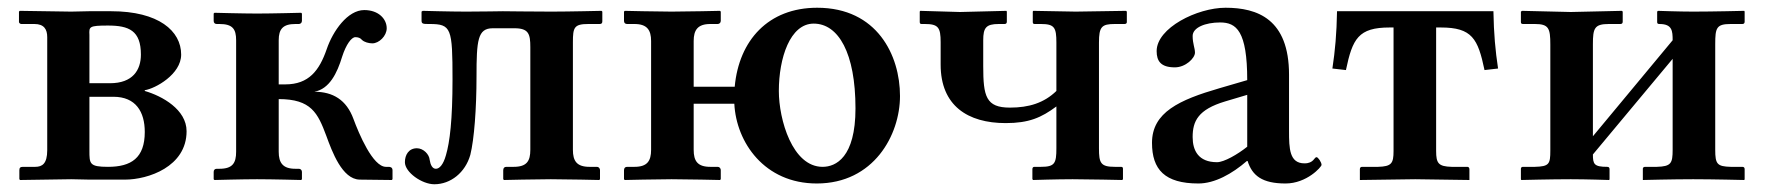

<svg xmlns="http://www.w3.org/2000/svg" viewBox="-20 -464 4559 496"><path d="M32 1 164 -1 211 0H303C362 0 462 -33 462 -125C462 -181 399 -216 354 -229V-231C381 -235 448 -272 448 -323C448 -384 390 -435 267 -435H210L164 -434L31 -436L29 -434V-407C29 -405 32 -402 35 -402H69C94 -402 102 -388 102 -368V-76C102 -41 89 -33 71 -33H39C32 -33 30 -30 30 -24V-1ZM211 -214H273C331 -214 354 -175 354 -123C354 -56 319 -33 259 -33C211 -33 211 -41 211 -75C211 -76 211 -76 211 -77ZM211 -249V-364C211 -368 211 -371 211 -374C210 -395 210 -398 259 -398C313 -398 344 -385 344 -323C344 -283 323 -249 264 -249Z M590 -72C590 -43 581 -28 547 -28H540C535 -28 532 -25 532 -20V-1L534 1C534 1 608 -1 644 -1C683 -1 758 1 758 1L760 -1V-20C760 -25 756 -28 752 -28H743C711 -28 700 -43 700 -72V-208C784 -208 801 -172 823 -113C838 -72 864 -1 909 0L992 1L994 -1V-24C994 -32 988 -33 984 -33H977C943 -33 907 -119 893 -157C875 -206 840 -227 792 -227C831 -234 851 -275 864 -318C874 -349 888 -368 898 -368C905 -368 911 -366 915 -361C921 -355 933 -352 942 -352C959 -352 979 -371 979 -391C979 -415 958 -438 921 -438C878 -438 840 -384 824 -337C805 -282 778 -246 717 -246H700V-360C700 -389 711 -402 743 -402H752C756 -402 760 -405 760 -410V-429L758 -431C758 -431 683 -429 644 -429C608 -429 534 -431 534 -431L532 -429V-410C532 -405 535 -402 540 -402H547C581 -402 590 -389 590 -360Z M1106 -28C1097 -28 1092 -38 1090 -51C1089 -65 1074 -81 1057 -81C1036 -81 1026 -64 1026 -45C1026 -19 1070 12 1102 12C1144 12 1182 -18 1195 -64C1205 -104 1211 -184 1211 -266C1211 -360 1214 -391 1253 -391H1309C1346 -391 1350 -376 1350 -342V-77C1350 -48 1341 -33 1307 -33H1288C1283 -33 1280 -30 1280 -24V-1L1282 1C1282 1 1367 -1 1403 -1C1442 -1 1528 1 1528 1L1530 -1V-24C1530 -30 1526 -33 1522 -33H1503C1470 -33 1460 -48 1460 -77V-355C1460 -393 1463 -402 1500 -402H1529C1534 -402 1536 -404 1536 -409V-434L1534 -436C1534 -436 1449 -434 1405 -434C1363 -434 1279 -435 1279 -435C1279 -435 1217 -434 1184 -434C1143 -434 1072 -436 1072 -436L1069 -434V-411C1069 -402 1073 -402 1090 -402C1146 -402 1149 -391 1149 -259C1149 -154 1142 -97 1132 -63C1125 -38 1115 -28 1106 -28Z M1662 -358V-77C1662 -48 1652 -33 1619 -33H1600C1595 -33 1592 -30 1592 -24V-1L1594 1C1594 1 1679 -1 1715 -1C1754 -1 1840 1 1840 1L1842 -1V-24C1842 -30 1838 -33 1834 -33H1815C1782 -33 1772 -48 1772 -77V-196H1877C1882 -96 1955 10 2090 10C2237 10 2305 -115 2305 -216C2305 -321 2246 -444 2091 -444C1965 -444 1889 -360 1878 -240H1772V-358C1772 -386 1782 -402 1815 -402H1834C1838 -402 1842 -405 1842 -410V-434L1840 -436C1840 -436 1754 -434 1715 -434C1679 -434 1594 -436 1594 -436L1592 -434V-410C1592 -405 1595 -402 1600 -402H1619C1652 -402 1662 -386 1662 -358ZM2082 -403C2146 -403 2190 -327 2190 -184C2190 -57 2139 -33 2105 -33C2027 -33 1992 -155 1992 -229C1992 -314 2021 -403 2082 -403Z M2709 -354V-229C2677 -198 2638 -186 2589 -186C2527 -186 2520 -215 2520 -293V-360C2520 -392 2527 -402 2560 -402H2575C2579 -402 2581 -404 2581 -408V-434L2580 -436L2460 -433L2357 -436L2356 -434V-407C2356 -403 2358 -402 2361 -402H2369C2404 -402 2410 -393 2410 -355V-297C2410 -191 2480 -146 2578 -146C2638 -146 2670 -160 2709 -189V-81C2709 -42 2705 -33 2669 -33H2652C2649 -33 2647 -31 2647 -27V-1L2649 1C2649 1 2711 -1 2751 -1C2788 -1 2879 1 2879 1L2881 -1V-28C2881 -31 2880 -33 2876 -33H2860C2823 -33 2819 -43 2819 -81V-354C2819 -395 2826 -402 2860 -402H2885C2889 -402 2891 -404 2891 -407V-434L2889 -436L2759 -434L2649 -436L2648 -434V-407C2648 -403 2650 -402 2653 -402H2669C2704 -402 2709 -393 2709 -354Z M3201 -48H3203C3215 -10 3241 10 3301 10C3356 10 3394 -33 3394 -38C3394 -45 3385 -58 3381 -58C3375 -58 3374 -42 3350 -42C3311 -42 3310 -80 3310 -126V-271C3310 -415 3228 -444 3146 -444C3073 -444 2968 -392 2968 -332C2968 -306 2979 -290 3015 -290C3043 -290 3067 -314 3067 -328C3067 -340 3061 -351 3061 -371C3061 -393 3094 -406 3132 -406C3174 -406 3202 -384 3202 -257L3130 -236C3027 -206 2956 -174 2956 -95C2956 -26 2989 10 3076 10C3118 10 3163 -15 3201 -48ZM3202 -85C3177 -65 3142 -45 3124 -45C3076 -45 3061 -75 3061 -110C3061 -151 3075 -181 3145 -202L3202 -219Z M3702 -393C3783 -393 3798 -364 3815 -283L3850 -287C3843 -333 3839 -377 3838 -435H3434C3433 -377 3429 -333 3422 -287L3457 -283C3474 -364 3489 -393 3570 -393H3580V-74C3580 -42 3575 -34 3540 -33H3499C3495 -33 3493 -31 3493 -27V1L3636 -1L3776 1V-27C3776 -30 3774 -33 3771 -33H3730C3696 -34 3690 -42 3690 -74V-393Z M4038 -433 3912 -436 3909 -434V-407C3909 -403 3911 -402 3915 -402H3945C3981 -402 3985 -391 3985 -349V-75C3985 -40 3982 -34 3945 -33H3914C3911 -33 3909 -31 3909 -28V-1L3910 1C3910 1 3988 -1 4038 -1C4077 -1 4137 1 4137 1L4138 -1V-27C4138 -31 4136 -33 4132 -33C4098 -33 4095 -40 4095 -65L4301 -312V-77C4301 -42 4297 -34 4260 -33H4230C4226 -33 4224 -31 4224 -28V1C4224 1 4303 -1 4354 -1C4405 -1 4486 1 4486 1L4487 -1V-27C4487 -31 4485 -33 4481 -33H4451C4416 -34 4411 -40 4411 -77V-350C4411 -392 4414 -402 4451 -402H4481C4485 -402 4487 -404 4487 -408V-434L4486 -436C4486 -436 4405 -434 4354 -434C4318 -434 4263 -436 4263 -436L4261 -434V-407C4261 -403 4263 -402 4267 -402C4300 -402 4301 -384 4301 -360L4095 -112V-350C4095 -391 4099 -402 4136 -402H4166C4170 -402 4172 -404 4172 -408V-434L4170 -436Z"/></svg>

Font: Libertinus Serif Semibold
Style: Regular
Weight: 600
Designer: Philipp H. Poll, Khaled Hosny
Foundry: Caleb Maclennan
Version: Version 7.050;RELEASE